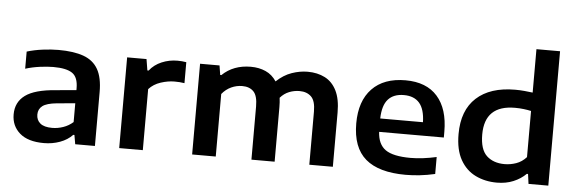

<svg xmlns="http://www.w3.org/2000/svg" viewBox="-51 -974 3452 1150"><g transform="rotate(5 1675.0 -399.0)"><path d="M241.5 9.5Q145.5 9.5 96 -33.8Q46.5 -77 46.5 -146Q46.5 -220 103 -261.5Q159.5 -303 286 -312.5L408.5 -323.5V-334.5Q408.5 -401 373.2 -425.2Q338 -449.5 259 -449.5Q224 -449.5 178.8 -443.5Q133.5 -437.5 91.5 -424.5V-527.5Q135.5 -541 186.5 -547.5Q237.5 -554 281.5 -554Q372.5 -554 431.5 -532.8Q490.5 -511.5 519.2 -461.5Q548 -411.5 548 -324.5V0H429.5L420 -55H413Q383 -23.5 337.8 -7Q292.5 9.5 241.5 9.5ZM188 -157.5Q188 -124.5 211.2 -105Q234.5 -85.5 283 -85.5Q316.5 -85.5 349.2 -96.8Q382 -108 408.5 -131.5V-244.5L298 -234.5Q237.5 -228.5 212.8 -209.5Q188 -190.5 188 -157.5Z M694 0V-545.5H810.5L821.5 -478H829Q857 -514 901.8 -533Q946.5 -552 996.5 -552Q1024 -552 1049.5 -547.5V-421.5Q1035.5 -424 1019.8 -425Q1004 -426 989 -426Q950.5 -426 907.2 -412Q864 -398 836 -367V0Z M1132.5 0V-545.5H1249.5L1258.5 -489H1265.5Q1333 -554 1437.5 -554Q1487 -554 1526.8 -536.2Q1566.5 -518.5 1592 -479.5Q1635.5 -520.5 1684 -537.2Q1732.5 -554 1779 -554Q1838 -554 1883 -531Q1928 -508 1953.2 -457.8Q1978.5 -407.5 1978.5 -326.5V0H1837V-319Q1837 -384 1810.8 -409.2Q1784.5 -434.5 1741 -434.5Q1708.5 -434.5 1678.2 -422.5Q1648 -410.5 1625 -384Q1628.5 -358 1628.5 -328.5V0H1489V-319Q1489 -384 1464.5 -409.2Q1440 -434.5 1396.5 -434.5Q1362 -434.5 1330 -419.8Q1298 -405 1274.5 -376V0Z M2416.5 10Q2255 10 2175.2 -58.2Q2095.5 -126.5 2095.5 -271.5Q2095.5 -406 2166.5 -480Q2237.5 -554 2367.5 -554Q2493.5 -554 2559.5 -479.2Q2625.5 -404.5 2625.5 -267.5V-232.5H2236.5Q2240.5 -158 2286.2 -125.8Q2332 -93.5 2438 -93.5Q2473.5 -93.5 2513.2 -98.5Q2553 -103.5 2593 -112.5V-10.5Q2545 0.5 2501.2 5.2Q2457.5 10 2416.5 10ZM2365.5 -465Q2303.5 -465 2270.8 -428.5Q2238 -392 2236 -313H2493Q2491 -391 2459 -428Q2427 -465 2365.5 -465Z M2965 9Q2894 9 2836.5 -19Q2779 -47 2745.2 -106.8Q2711.5 -166.5 2711.5 -261Q2711.5 -404 2794 -479.5Q2876.5 -555 3027 -555Q3055 -555 3082.2 -552.5Q3109.5 -550 3132 -547V-808H3274V0H3155L3147 -59H3139.5Q3108.5 -28 3064.2 -9.5Q3020 9 2965 9ZM3001.5 -105.5Q3036.5 -105.5 3071 -117.5Q3105.5 -129.5 3132 -159V-436.5Q3112 -441 3087 -444Q3062 -447 3035 -447Q2853 -447 2853 -271Q2853 -181 2893.5 -143.2Q2934 -105.5 3001.5 -105.5Z"/></g></svg>

Font: Encode Sans Expanded Expanded SemiBold
Style: Regular
Weight: 600
Width: 7
Designer: Multiple Designers
Foundry: Impallari Type
Version: Version 3.000; ttfautohint (v1.8.3) -l 8 -r 50 -G 200 -x 14 